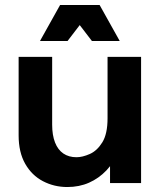

<svg xmlns="http://www.w3.org/2000/svg" viewBox="-20 -737 648 773"><path d="M548 -508V0H423V-121L456 -128Q439 -83 408.5 -51Q378 -19 338.5 -1.5Q299 16 251 16Q198 16 153 -7.5Q108 -31 81.5 -77.5Q55 -124 55 -192V-508H190V-235Q190 -193 201.5 -163.5Q213 -134 235 -119Q257 -104 288 -104Q312 -104 341.5 -117Q371 -130 392 -164Q413 -198 413 -261V-508ZM141 -572 222 -717H381L462 -572H350L301 -636L252 -572Z"/></svg>

Font: Fustat ExtraBold
Style: Regular
Weight: 800
Designer: Mohamed Gaber, Khaled Hosny, Laura Garcia Mut
Foundry: Kief Type Foundry, Alif Type Foundry, Hard Type Foundry
Version: Version 1.007